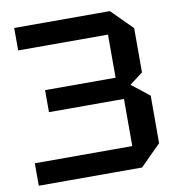

<svg xmlns="http://www.w3.org/2000/svg" viewBox="-79 -771 773 842"><g transform="rotate(-10 307.0 -350.0)"><path d="M486 0H26V-100H460V-310H126V-408H440V-600H40V-700H466L558 -608V-411L499 -366L578 -304V-92Z"/></g></svg>

Font: Tektur Medium
Style: Regular
Weight: 500
Designer: Adam Jagosz
Foundry: Adam Jagosz
Version: Version 1.005;gftools[0.9.30]